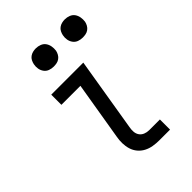

<svg xmlns="http://www.w3.org/2000/svg" viewBox="-218 -839 936 936"><g transform="rotate(-45 250.0 -371.5)"><path d="M315 0Q294 0 273 -3.5Q252 -7 234 -16.5Q216 -26 203 -41.5Q190 -57 184 -76.5Q178 -96 177.5 -117.5Q177 -139 181 -160L231 -460H100V-530H321L258 -149Q255 -134 256 -119Q257 -104 265 -92.5Q273 -81 286.5 -75.5Q300 -70 315 -70H389V0ZM406 -618Q391 -618 377.5 -623Q364 -628 355.5 -639.5Q347 -651 344.5 -665.5Q342 -680 345 -695Q347 -705 352 -715Q357 -725 366 -731.5Q375 -738 385.5 -740.5Q396 -743 406 -743Q421 -743 435 -737.5Q449 -732 457 -720.5Q465 -709 467.5 -694.5Q470 -680 468 -665Q466 -655 460.5 -645Q455 -635 446 -628.5Q437 -622 426.5 -620Q416 -618 406 -618ZM206 -618Q191 -618 177.5 -623Q164 -628 155.5 -639.5Q147 -651 144.5 -665.5Q142 -680 145 -695Q147 -705 152 -715Q157 -725 166 -731.5Q175 -738 185.5 -740.5Q196 -743 206 -743Q221 -743 235 -737.5Q249 -732 257 -720.5Q265 -709 267.5 -694.5Q270 -680 268 -665Q266 -655 260.5 -645Q255 -635 246 -628.5Q237 -622 226.5 -620Q216 -618 206 -618Z"/></g></svg>

Font: Iosevka Curly Slab Oblique
Style: Regular
Weight: 400
Italic angle: -9°
Monospace: yes
Designer: Belleve Invis
Foundry: Belleve Invis
Version: Version 11.1.0; ttfautohint (v1.8.3)